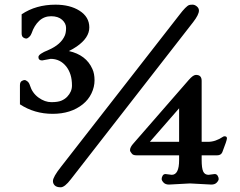

<svg xmlns="http://www.w3.org/2000/svg" viewBox="-20 -795 1034 827"><path d="M208 -15.1Q208 -32.7 243.2 -77.1L752 -730Q781.2 -768.6 794.9 -773.4Q800.3 -774.9 809.6 -774.9Q818.8 -774.9 827.9 -767.3Q836.9 -759.8 836.9 -749.5Q836.9 -731.9 812 -699.7L285.2 -22.9Q258.8 11.7 241.5 11.7Q224.1 11.7 216.1 3.9Q208 -3.9 208 -15.1ZM719.7 -42Q751.5 -42 751.5 -105.5V-126H567.9Q553.7 -126 548.3 -132.8Q540 -142.1 540 -148.4Q540 -161.1 555.2 -177.7L793.5 -451.2Q811 -471.2 822.3 -472.2Q848.6 -473.6 848.6 -446.8V-184.1H876Q908.2 -184.1 940.9 -206.1Q943.8 -208 947.3 -208Q957.5 -208 957.5 -199.2Q957.5 -190.4 937.5 -139.2Q931.6 -126 915.5 -126H848.6V-105.5Q848.6 -70.8 855.2 -56.4Q861.8 -42 878.4 -42L904.8 -45.4Q913.1 -45.4 917.5 -38.1Q921.9 -30.8 921.9 -24.2Q921.9 -17.6 913.8 -8.8Q905.8 0 890.1 0L798.3 -4.9L708 0Q692.4 0 684.3 -8.8Q676.3 -17.6 676.3 -24.2Q676.3 -30.8 680.4 -38.1Q684.6 -45.4 692.9 -45.4ZM751.5 -184.1V-328.6L625.5 -184.1ZM65.9 -345.7V-427.7Q65.9 -440.9 73 -445.6Q80.1 -450.2 85.7 -450.2Q91.3 -450.2 98.4 -444.3Q105.5 -438.5 108.9 -427.2Q119.1 -394 146.2 -374.5Q173.3 -355 201.2 -355Q229 -355 244.1 -361.3Q259.3 -367.7 269.5 -378.4Q290 -399.9 290 -426.5Q290 -453.1 283.7 -473.1Q277.3 -493.2 265.6 -508.3Q239.3 -541.5 198.2 -541.5L161.6 -534.7Q145.5 -534.7 145.5 -549.3Q145.5 -562.5 188.5 -579.6Q242.7 -603 259.3 -642.1Q264.6 -654.8 264.6 -674.6Q264.6 -694.3 247.6 -709.7Q230.5 -725.1 200.2 -725.1Q169.9 -725.1 148.7 -705.1Q127.4 -685.1 116.2 -651.9Q112.8 -642.1 105.5 -635.5Q98.1 -628.9 92.8 -628.9Q87.4 -628.9 80.3 -633.5Q73.2 -638.2 73.2 -651.4V-733.4Q134.8 -774.9 219.2 -774.9Q281.2 -774.9 322.3 -749Q364.7 -722.2 364.7 -676.8Q364.7 -632.3 310.5 -594.7Q294.4 -583.5 276.4 -575.2Q351.1 -558.6 377.9 -498Q387.2 -478 387.2 -449.2Q387.2 -420.4 374 -392.8Q360.8 -365.2 336.4 -345.7Q285.2 -304.7 206.8 -304.7Q128.4 -304.7 65.9 -345.7Z"/></svg>

Font: Stoke
Style: Regular
Weight: 400
Designer: Nicole Fally
Foundry: Nicole Fally
Version: Version 1.002